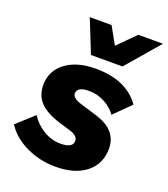

<svg xmlns="http://www.w3.org/2000/svg" viewBox="-145 -836 827 944"><g transform="rotate(20 268.5 -363.5)"><path d="M231 -565 162 -738H276L326 -648L416 -738H545L396 -565ZM-8 -115 81 -196Q108 -154 150 -129Q192 -104 238 -104Q303 -104 303 -141Q303 -168 261 -181L201 -199Q127 -222 94 -257.5Q61 -293 61 -346Q61 -421 120 -465.5Q179 -510 277 -510Q439 -510 511 -407L426 -323Q404 -355 365.5 -375.5Q327 -396 284 -396Q221 -396 221 -360Q221 -337 267 -322L362 -293Q472 -257 472 -162Q472 -82 413.5 -35.5Q355 11 254 11Q172 11 100.5 -23Q29 -57 -8 -115Z"/></g></svg>

Font: Elaine Sans
Style: Bold Italic
Weight: 700
Italic angle: -13°
Designer: Wei Huang
Foundry: Wei Huang
Version: Version 2.001;December 24, 2019;FontCreator 12.0.0.2547 64-b